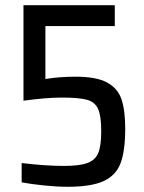

<svg xmlns="http://www.w3.org/2000/svg" viewBox="-20 -708 551 736"><path d="M63 -9V-83Q154 -72 225 -72Q286 -72 316 -83.5Q346 -95 357 -122.5Q368 -150 368 -205Q368 -264 356 -290.5Q344 -317 313.5 -325.5Q283 -334 215 -334Q159 -334 70 -322V-688H420V-608H154V-405Q206 -414 270 -414Q349 -414 390 -392Q431 -370 445.5 -328Q460 -286 460 -215Q460 -129 442 -82Q424 -35 376.5 -13.5Q329 8 239 8Q199 8 149.5 3Q100 -2 63 -9Z"/></svg>

Font: Saira Semi Condensed
Style: Regular
Weight: 400
Width: 4
Designer: Hector Gatti with collaboration of the Omnibus-Type team
Foundry: Omnibus-Type
Version: Version 1.001; ttfautohint (v1.8)